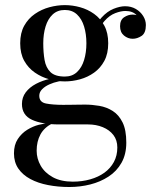

<svg xmlns="http://www.w3.org/2000/svg" viewBox="-20 -490 636 770"><path d="M258 260Q213 260 172.8 252.2Q132.5 244.5 101.8 228Q71 211.5 53.5 186Q36 160.5 36 125Q36 91 51.2 67.8Q66.5 44.5 89.2 30.5Q112 16.5 135.5 10.5Q159 4.5 176 4.5H190.5Q157 21.5 142 49.5Q127 77.5 127 114.5Q127 146 143.2 174.5Q159.5 203 192 220.8Q224.5 238.5 272 238.5Q309.5 238.5 342 229.2Q374.5 220 398.8 202.5Q423 185 436.8 159.5Q450.5 134 450.5 101.5Q450.5 72 434.8 51.5Q419 31 392.2 20Q365.5 9 333 9Q322.5 9 298.8 9Q275 9 251.2 9Q227.5 9 216.5 9Q149 9 108.5 -9.5Q68 -28 68 -73Q68 -99.5 83.2 -119.8Q98.5 -140 124.5 -153.8Q150.5 -167.5 183.2 -174.5Q216 -181.5 251.5 -181.5L250.5 -167.5Q234.5 -167.5 215 -163.5Q195.5 -159.5 177.8 -151.5Q160 -143.5 148.8 -132Q137.5 -120.5 137.5 -106Q137.5 -80 164.8 -74.8Q192 -69.5 233 -69.5Q250.5 -69.5 265 -69.8Q279.5 -70 293.2 -70.2Q307 -70.5 321 -70.5Q349 -70.5 378.2 -65.5Q407.5 -60.5 432 -45Q456.5 -29.5 471.5 0.8Q486.5 31 486.5 82Q486.5 129 467.2 163Q448 197 415.2 218.2Q382.5 239.5 341.8 249.8Q301 260 258 260ZM240 -163.5Q209.5 -163.5 178 -172Q146.5 -180.5 120 -198.8Q93.5 -217 77.2 -246Q61 -275 61 -316.5Q61 -358 77.2 -387Q93.5 -416 120 -434.2Q146.5 -452.5 178 -461Q209.5 -469.5 240 -469.5Q270.5 -469.5 301.2 -461Q332 -452.5 357.5 -434.2Q383 -416 398.5 -387Q414 -358 414 -316.5Q414 -275 398.5 -246Q383 -217 357.5 -198.8Q332 -180.5 301.2 -172Q270.5 -163.5 240 -163.5ZM240 -183Q269.5 -183 288.8 -201Q308 -219 317.2 -249.2Q326.5 -279.5 326.5 -316.5Q326.5 -353.5 317.2 -383.8Q308 -414 288.8 -432Q269.5 -450 240 -450Q210.5 -450 191.2 -432Q172 -414 162.8 -383.8Q153.5 -353.5 153.5 -316.5Q153.5 -279.5 158.8 -249.2Q164 -219 182.2 -201Q200.5 -183 240 -183ZM512 -334.5Q493 -334.5 477.2 -347.5Q461.5 -360.5 461.5 -385Q461.5 -410 477.8 -420.8Q494 -431.5 512 -431.5Q530.5 -431.5 547.2 -420.8Q564 -410 564 -389.5H545Q545 -410 529 -428Q513 -446 483 -446Q465 -446 442 -437.2Q419 -428.5 399 -405.8Q379 -383 369 -341L355 -351Q365 -395 387.5 -419.8Q410 -444.5 435.8 -454.8Q461.5 -465 481.5 -465Q506 -465 524.8 -454Q543.5 -443 554.2 -425.8Q565 -408.5 565 -389.5Q565 -357.5 547.8 -346Q530.5 -334.5 512 -334.5Z"/></svg>

Font: Bodoni Moda
Style: Regular
Weight: 400
Designer: Owen Earl
Foundry: indestructible type
Version: Version 2.005